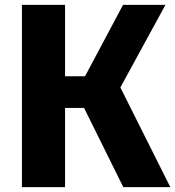

<svg xmlns="http://www.w3.org/2000/svg" viewBox="-20 -768 719 788"><path d="M659 -748H485L329 -455H247V-748H70V0H247V-325H325L486 0H679L474 -409Z"/></svg>

Font: Glow Sans SC Normal ExtraBold
Style: Regular
Weight: 800
Designer: Ryoko NISHIZUKA (kana, bopomofo & ideographs); Paul D. Hunt (Latin, Greek & Cyrillic); Sandoll Communications, Soo-young
Version: Version 0.93